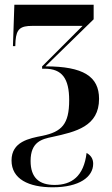

<svg xmlns="http://www.w3.org/2000/svg" viewBox="-20 -556 474 816"><path d="M204 240C317 240 376 196 376 140C376 121 368 105 348 94C336 194 284 230 212 230C147 230 110 200 110 128C110 46 159 35 202 26C303 4 401 -19 401 -136C401 -231 334 -274 173 -274L378 -474V-536H41L35 -360H45L46 -383C50 -433 67 -446 117 -446H331L159 -274V-264H170C244 -264 274 -222 274 -130C274 -28 242 4 161 21C104 32 29 46 29 126C29 205 102 240 204 240Z"/></svg>

Font: Noto Serif Display ExtraCondensed
Style: Bold
Weight: 700
Width: 2
Designer: Monotype Design Team
Foundry: Monotype Imaging Inc.
Version: Version 2.009